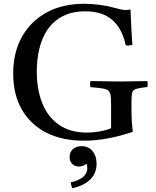

<svg xmlns="http://www.w3.org/2000/svg" viewBox="-20 -731 828 1018"><path d="M424 15Q311 15 227 -27Q143 -69 96.5 -149Q50 -229 50 -341Q50 -453 96.5 -536Q143 -619 227.5 -665Q312 -711 426 -711Q464 -711 507 -705.5Q550 -700 581 -691Q600 -686 616 -682Q632 -678 648 -678Q660 -678 672 -681Q674 -637 676 -590Q678 -543 682 -492Q661 -489 647 -490Q627 -582 574 -626.5Q521 -671 433 -671Q363 -671 313.5 -645.5Q264 -620 233.5 -576Q203 -532 189 -474.5Q175 -417 175 -352Q175 -257 204 -184Q233 -111 292.5 -69.5Q352 -28 442 -28Q470 -28 504 -33.5Q538 -39 569 -51V-177Q569 -208 566.5 -225.5Q564 -243 553.5 -251Q543 -259 520.5 -262.5Q498 -266 459 -269Q456 -285 459 -301Q480 -301 510 -300.5Q540 -300 570.5 -299.5Q601 -299 621 -299Q652 -299 692.5 -300Q733 -301 762 -301Q764 -286 762 -270Q721 -265 703 -260Q685 -255 681 -240Q677 -225 677 -189V-157Q677 -110 679.5 -78Q682 -46 684 -32Q545 15 424 15ZM355 236Q401 225 422 206Q443 187 443 161Q443 149 439 137Q420 152 398 152Q378 152 363.5 138.5Q349 125 349 101Q349 75 367 59.5Q385 44 412 44Q449 44 470.5 70Q492 96 492 137Q492 188 458 221Q424 254 363 267Q360 259 358 251.5Q356 244 355 236Z"/></svg>

Font: Castoro
Style: Regular
Weight: 400
Designer: John Hudson
Foundry: Tiro Typeworks Ltd.
Version: Version 2.04